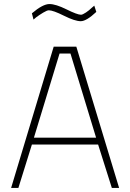

<svg xmlns="http://www.w3.org/2000/svg" viewBox="-20 -931 644 951"><path d="M35 0 246 -700H358L570 0H534L466 -215H138L71 0ZM275 -666 148 -249H456L329 -666ZM447 -903 457 -872Q408 -826 380 -826Q351 -826 297 -853Q243 -880 222 -880Q213 -880 194 -868.5Q175 -857 160 -846L146 -834L138 -865Q192 -911 225 -911Q256 -911 309.5 -884.5Q363 -858 381 -858Q389 -858 405.5 -869Q422 -880 434 -892Z"/></svg>

Font: TypoPRO Titillium Title
Style: Regular
Weight: 250
Designer: Campivisivi
Foundry: Accademia di Belle Arti di Urbino and students of MA course of Visual design
Version: 1.000